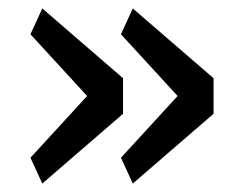

<svg xmlns="http://www.w3.org/2000/svg" viewBox="-20 -509 561 454"><path d="M52 -136 186 -282 52 -428 80 -489 271 -324V-240L80 -75ZM266 -136 400 -282 266 -428 294 -489 485 -324V-240L294 -75Z"/></svg>

Font: IBM Plex Sans Devanagari Text
Style: Regular
Weight: 450
Designer: Mike Abbink, Paul van der Laan, Pieter van Rosmalen, Erin McLaughlin
Foundry: Bold Monday
Version: Version 1.1